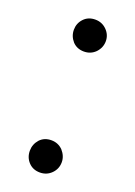

<svg xmlns="http://www.w3.org/2000/svg" viewBox="-108 -558 434 616"><g transform="rotate(20 108.5 -250.0)"><path d="M109 -402Q85 -402 70 -418Q55 -435 55 -457Q55 -479 70 -495Q85 -511 109 -511Q132 -511 148 -495Q164 -479 164 -457Q164 -435 148 -418Q132 -402 109 -402ZM109 11Q85 11 70 -5Q55 -21 55 -44Q55 -66 70 -83Q85 -99 109 -99Q132 -99 148 -83Q164 -65 164 -44Q164 -21 148 -5Q132 11 109 11Z"/></g></svg>

Font: A_ThatdaokhamC
Style: Regular
Weight: 400
Designer: Rangsiwut Chaisin
Foundry: Rangsiwut Chaisin
Version: Version 1.000